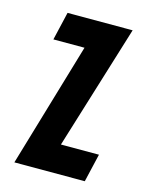

<svg xmlns="http://www.w3.org/2000/svg" viewBox="-83 -538 443 590"><g transform="rotate(15 139.0 -243.0)"><path d="M137 -396H38L59 -486H266L144 -90H265L244 0H20Z"/></g></svg>

Font: Osterbar
Style: Regular
Weight: 500
Width: 3
Designer: Peter Wiegel, Basierend auf Erbar schmal-halbfette Grotesk v. Jacob Erbar
Foundry: Peter Wiegel
Version: Version 1.0